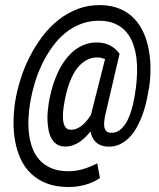

<svg xmlns="http://www.w3.org/2000/svg" viewBox="-20 -732 627 755"><path d="M566.4 -388.2Q563 -367.2 557.6 -341.6Q552.2 -315.9 543.5 -289.8Q534.7 -263.7 522.2 -239.3Q509.8 -214.8 492.9 -196Q476.1 -177.2 454.3 -166Q432.6 -154.8 405.3 -155.3Q376 -156.2 358.6 -171.6Q341.3 -187 335.9 -214.8Q326.2 -203.1 315.4 -192.4Q304.7 -181.6 292.5 -173.6Q280.3 -165.5 266.4 -160.6Q252.4 -155.8 236.3 -155.8Q216.3 -155.8 203.1 -164.8Q189.9 -173.8 182.1 -188.2Q174.3 -202.6 170.9 -220.9Q167.5 -239.3 166.7 -258.1Q166 -276.9 167.7 -294.4Q169.4 -312 171.4 -325.2Q175.3 -350.1 182.6 -377.9Q189.9 -405.8 201.2 -432.6Q212.4 -459.5 228 -483.9Q243.7 -508.3 263.9 -526.6Q284.2 -544.9 309.3 -555.4Q334.5 -565.9 365.2 -564.9Q418.5 -563.5 450.2 -520.5L392.6 -273.9Q391.1 -265.1 389.9 -254.4Q388.7 -243.7 390.1 -233.9Q391.6 -224.1 397.2 -217.3Q402.8 -210.4 415.5 -210Q434.1 -209 448 -218.5Q461.9 -228 472.4 -243.7Q482.9 -259.3 490.2 -279.3Q497.6 -299.3 502.4 -319.3Q507.3 -339.4 510 -357.7Q512.7 -376 514.6 -388.2Q518.1 -416 519 -445.8Q520 -475.6 516.4 -504.4Q512.7 -533.2 503.4 -559.3Q494.1 -585.4 477.5 -605.2Q460.9 -625 435.8 -637.2Q410.6 -649.4 375 -650.4Q334 -651.4 299.1 -638.2Q264.2 -625 235.6 -601.3Q207 -577.6 184.3 -545.7Q161.6 -513.7 144.8 -478.3Q127.9 -442.9 116.7 -405.5Q105.5 -368.2 99.6 -334Q94.2 -303.2 92.3 -271Q90.3 -238.8 93.8 -208.3Q97.2 -177.7 106.9 -150.9Q116.7 -124 135 -103.5Q153.3 -83 180.9 -71Q208.5 -59.1 247.6 -58.6Q278.3 -58.6 307.1 -67.1Q335.9 -75.7 362.3 -89.8L373 -31.7Q345.2 -13.2 312.5 -4.6Q279.8 3.9 246.6 3.4Q198.7 2.9 162.8 -11.2Q127 -25.4 101.8 -49.6Q76.7 -73.7 61.5 -106.4Q46.4 -139.2 39.6 -176.5Q32.7 -213.9 33.2 -254.2Q33.7 -294.4 40 -334.5Q46.9 -376 60.8 -420.4Q74.7 -464.8 95.9 -507.1Q117.2 -549.3 145.5 -587.2Q173.8 -625 209.2 -653.1Q244.6 -681.2 286.4 -697Q328.1 -712.9 377 -711.9Q420.4 -710.9 453.1 -696.5Q485.8 -682.1 508.5 -658Q531.2 -633.8 545.2 -602.1Q559.1 -570.3 565.4 -534.7Q571.8 -499 571.8 -461.4Q571.8 -423.8 566.4 -388.2ZM232.4 -325.2Q231.4 -319.3 230 -309.8Q228.5 -300.3 227.8 -288.8Q227.1 -277.3 227.5 -265.9Q228 -254.4 231 -244.9Q233.9 -235.4 239.7 -229Q245.6 -222.7 255.4 -222.2Q269.5 -221.2 281.5 -226.1Q293.5 -231 303.5 -239.5Q313.5 -248 322 -258.5Q330.6 -269 337.4 -279.8L393.1 -499.5Q386.7 -502 380.9 -503.7Q375 -505.4 368.2 -505.9Q345.2 -507.3 327.1 -499Q309.1 -490.7 294.9 -476.6Q280.8 -462.4 270.3 -443.6Q259.8 -424.8 252.4 -404.3Q245.1 -383.8 240.2 -363.3Q235.4 -342.8 232.4 -325.2Z"/></svg>

Font: Roboto Mono
Style: Italic
Weight: 400
Designer: Google
Version: Version 2.000985; 2015; ttfautohint (v1.3)